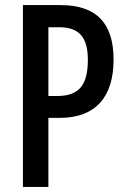

<svg xmlns="http://www.w3.org/2000/svg" viewBox="-20 -734 497 754"><path d="M217 -714H70V0H170V-271H214C357 -271 426 -355 426 -500C426 -643 359 -714 217 -714ZM212 -627C289 -627 325 -590 325 -499C325 -398 289 -357 204 -357H170V-627Z"/></svg>

Font: Noto Sans Myanmar ExtraCondensed Medium
Style: Regular
Weight: 500
Width: 2
Designer: Monotype Design Team
Foundry: Monotype Imaging Inc.
Version: Version 2.107